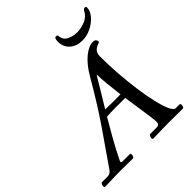

<svg xmlns="http://www.w3.org/2000/svg" viewBox="-311 -1031 1190 1190"><g transform="rotate(-45 284.0 -435.5)"><path d="M437 -57Q437 -71 432 -107.5Q427 -144 419.5 -194.5Q412 -245 404 -299Q368 -300 321 -299.5Q274 -299 242 -297Q211 -244 175.5 -182Q140 -120 105 -48Q101 -41 104 -37Q107 -33 111 -33H178Q183 -33 184 -29Q185 -25 185 -21Q185 -14 181 -7Q177 0 169 0Q153 0 129 -0.5Q105 -1 80.5 -1Q56 -1 39 -1Q10 -1 -17.5 0.5Q-45 2 -72 2Q-80 2 -80 -8Q-80 -17 -76 -24.5Q-72 -32 -65 -32H-18Q5 -32 20 -54Q62 -116 98.5 -167.5Q135 -219 171.5 -272.5Q208 -326 249.5 -391.5Q291 -457 342 -545Q381 -613 425.5 -650Q470 -687 507 -687Q523 -687 529 -679.5Q535 -672 535 -659Q502 -649 488.5 -633.5Q475 -618 475 -593Q475 -520 480.5 -442Q486 -364 496 -291Q506 -218 519.5 -160Q533 -102 548.5 -67.5Q564 -33 581 -33H613Q621 -33 621 -21Q621 -14 618 -7Q615 0 608 0Q569 0 537 -0.5Q505 -1 478 -1Q452 -1 416 0.5Q380 2 350 2Q342 2 342 -7Q342 -15 346 -23.5Q350 -32 357 -32H412Q437 -32 437 -57ZM378 -523Q362 -495 333 -447.5Q304 -400 266 -337Q296 -336 332 -335.5Q368 -335 399 -336Q392 -391 387 -441Q382 -491 382 -523ZM468 -738Q419 -738 387 -766Q355 -794 355 -841Q355 -849 357.5 -861Q360 -873 371 -873Q383 -873 383 -863Q386 -827 416 -812Q446 -797 481 -797Q516 -797 552.5 -812Q589 -827 607 -863Q613 -873 623 -873Q633 -873 633 -863Q633 -833 608 -804Q583 -775 545.5 -756.5Q508 -738 468 -738Z"/></g></svg>

Font: Sedan
Style: Italic
Weight: 400
Italic angle: -13.8°
Designer: Sebastian Salazar
Foundry: Sebastian Salazar
Version: Version 1.100; ttfautohint (v1.8.4.7-5d5b)